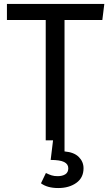

<svg xmlns="http://www.w3.org/2000/svg" viewBox="-20 -709 557 970"><path d="M402 141Q402 189 365.5 215Q329 241 274 241Q219 241 187 217L212 165Q228 173 241 177Q254 181 271 181Q295 181 310 171.5Q325 162 325 141Q325 120 304 109.5Q283 99 236 99L248 0H211V-608H15V-689H507L497 -608H306V56Q354 60 378 84Q402 108 402 141Z"/></svg>

Font: Fira GO
Style: Regular
Weight: 400
Designer: Carrois Corporate
Foundry: Carrois Corporate GbR
Version: Version 0.300